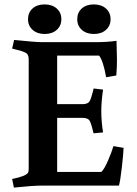

<svg xmlns="http://www.w3.org/2000/svg" viewBox="-20 -841 623 870"><path d="M508 -656 510 -569Q510 -534 507 -499L461 -491Q447 -568 429 -589H239V-369H354Q379 -369 387 -384Q393 -395 402 -430L404 -440L447 -435Q439 -382 439 -336.5Q439 -291 447 -241L404 -237Q395 -276 387.5 -291.5Q380 -307 354 -307H239V-62H439Q452 -73 469.5 -113.5Q487 -154 494 -179L540 -171Q539 -142 532 -81.5Q525 -21 519 0H170Q129 0 43 9L35 -30Q100 -43 108 -60Q110 -65 110 -79V-573Q110 -596 94 -603Q75 -612 46 -618L35 -621L44 -660Q140 -650 170 -650H416Q464 -650 508 -656ZM128 -705.5Q107 -724 107 -754Q107 -784 127.5 -802.5Q148 -821 182 -821Q216 -821 237 -802.5Q258 -784 258 -754Q258 -724 237 -705.5Q216 -687 182.5 -687Q149 -687 128 -705.5ZM351 -705.5Q330 -724 330 -754Q330 -784 350.5 -802.5Q371 -821 405 -821Q439 -821 460 -802.5Q481 -784 481 -754Q481 -724 460 -705.5Q439 -687 405.5 -687Q372 -687 351 -705.5Z"/></svg>

Font: Buenard
Style: Bold
Weight: 700
Foundry: FontFuror
Version: Version 1.002 2011